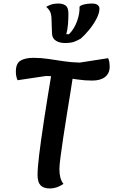

<svg xmlns="http://www.w3.org/2000/svg" viewBox="-20 -1043 642 1089"><path d="M263 26Q227 26 210 8Q193 -10 193 -51Q193 -89 202 -164Q211 -239 229.5 -361Q248 -483 278 -661L398 -638Q391 -589 380.5 -525Q370 -461 359 -392.5Q348 -324 338.5 -261Q329 -198 323 -151Q317 -104 317 -84Q317 -56 322.5 -35.5Q328 -15 340 0Q302 26 263 26ZM503 -586Q460 -586 417 -592.5Q374 -599 330.5 -605.5Q287 -612 241 -612L80 -588Q75 -598 72.5 -610Q70 -622 70 -637Q70 -684 97 -699.5Q124 -715 170 -715Q213 -715 256 -708.5Q299 -702 342.5 -695.5Q386 -689 432 -688L593 -713Q598 -704 600 -691Q602 -678 602 -664Q602 -627 576 -606.5Q550 -586 503 -586ZM347 -799Q319 -799 298 -811.5Q277 -824 275 -852L272 -939Q271 -965 262.5 -980Q254 -995 242 -1004Q260 -1015 276 -1019Q292 -1023 311 -1023Q337 -1023 352.5 -1011.5Q368 -1000 368 -966Q368 -934 365.5 -904.5Q363 -875 356 -849H371Q388 -865 402 -890Q416 -915 424 -945Q432 -975 431 -1005Q437 -1013 457.5 -1018Q478 -1023 501 -1023Q523 -1023 533.5 -1015Q544 -1007 544 -994Q544 -969 527.5 -937Q511 -905 486.5 -875Q462 -845 438 -824Q419 -813 400.5 -806Q382 -799 347 -799Z"/></svg>

Font: Lemonada
Style: Regular
Weight: 400
Designer: Mohamed Gaber (Arabic), Eduardo Tunni (Latin)
Foundry: Kief Type Foundry
Version: Version 4.005